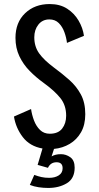

<svg xmlns="http://www.w3.org/2000/svg" viewBox="-20 -726 490 949"><path d="M218.5 203Q195 203 171.2 199.5Q147.5 196 127.5 188L149.5 138.5Q168 145.5 185.2 149.2Q202.5 153 223 153Q251.5 153 270.5 140.8Q289.5 128.5 289.5 105.5Q289.5 76 259.5 76Q230 76 217 103.5L166 89L190 8Q127.5 -3 92.8 -48.2Q58 -93.5 49 -150L133.5 -187Q137.5 -158.5 148.2 -130.2Q159 -102 178 -83.5Q197 -65 226 -65Q267.5 -65 287.2 -90.5Q307 -116 307 -154Q307 -205.5 278.5 -241.2Q250 -277 195.5 -316.5Q158.5 -343 126.8 -375.2Q95 -407.5 75.8 -448Q56.5 -488.5 56.5 -539Q56.5 -615 104 -660.5Q151.5 -706 225.5 -706Q276.5 -706 312 -683Q347.5 -660 368.5 -624Q389.5 -588 395 -549L311 -514Q308 -540.5 298.2 -567.2Q288.5 -594 270.5 -612Q252.5 -630 224 -630Q190 -630 169.8 -604.5Q149.5 -579 149.5 -541.5Q149.5 -496 173.5 -462.2Q197.5 -428.5 248 -391Q287.5 -362 322.5 -331Q357.5 -300 379.5 -259.5Q401.5 -219 401.5 -161.5Q401.5 -109 380.5 -72.2Q359.5 -35.5 324.5 -14.8Q289.5 6 247 10L235 47Q253.5 36 281 36Q306 36 327.5 51.2Q349 66.5 349 102.5Q349 156.5 310.2 179.8Q271.5 203 218.5 203Z"/></svg>

Font: Trispace Condensed
Style: Regular
Weight: 400
Width: 3
Designer: Tyler Finck
Foundry: Etcetera Type Company
Version: Version 1.210; ttfautohint (v1.8.3)